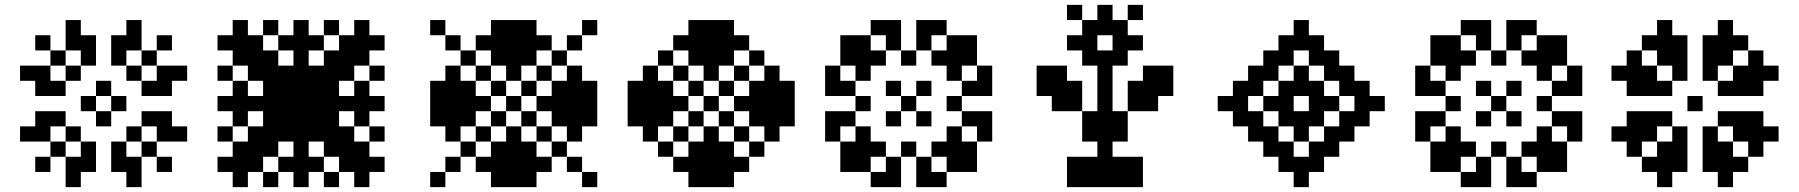

<svg xmlns="http://www.w3.org/2000/svg" viewBox="-20 -770 7401 790"><path d="M312.5 -187.5H375V-125H312.5ZM312.5 -125H375V-62.5H312.5ZM125 -250H187.5V-187.5H125ZM62.5 -250H125V-187.5H62.5ZM250 -125H312.5V-62.5H250ZM250 -62.5H312.5V0H250ZM250 -250H312.5V-187.5H250ZM187.5 -187.5H250V-125H187.5ZM125 -125H187.5V-62.5H125ZM187.5 -312.5H250V-250H187.5ZM125 -312.5H187.5V-250H125ZM500 -187.5V-125H437.5V-187.5ZM500 -125V-62.5H437.5V-125ZM687.5 -250V-187.5H625V-250ZM750 -250V-187.5H687.5V-250ZM562.5 -125V-62.5H500V-125ZM562.5 -62.5V0H500V-62.5ZM562.5 -250V-187.5H500V-250ZM625 -187.5V-125H562.5V-187.5ZM687.5 -125V-62.5H625V-125ZM625 -312.5V-250H562.5V-312.5ZM687.5 -312.5V-250H625V-312.5ZM312.5 -500V-562.5H375V-500ZM312.5 -562.5V-625H375V-562.5ZM125 -437.5V-500H187.5V-437.5ZM62.5 -437.5V-500H125V-437.5ZM250 -562.5V-625H312.5V-562.5ZM250 -625V-687.5H312.5V-625ZM250 -437.5V-500H312.5V-437.5ZM187.5 -500V-562.5H250V-500ZM125 -562.5V-625H187.5V-562.5ZM187.5 -375V-437.5H250V-375ZM125 -375V-437.5H187.5V-375ZM500 -500H437.5V-562.5H500ZM500 -562.5H437.5V-625H500ZM687.5 -437.5H625V-500H687.5ZM750 -437.5H687.5V-500H750ZM562.5 -562.5H500V-625H562.5ZM562.5 -625H500V-687.5H562.5ZM562.5 -437.5H500V-500H562.5ZM625 -500H562.5V-562.5H625ZM687.5 -562.5H625V-625H687.5ZM625 -375H562.5V-437.5H625ZM687.5 -375H625V-437.5H687.5ZM375 -312.5H437.5V-250H375ZM312.5 -375H375V-312.5H312.5ZM375 -437.5H437.5V-375H375ZM437.5 -375H500V-312.5H437.5Z M1125 -437.5H1187.5V-375H1125ZM1125 -375H1187.5V-312.5H1125ZM1187.5 -375H1250V-312.5H1187.5ZM1187.5 -437.5H1250V-375H1187.5ZM1125 -500H1187.5V-437.5H1125ZM1062.5 -437.5H1125V-375H1062.5ZM1062.5 -500H1125V-437.5H1062.5ZM1062.5 -562.5H1125V-500H1062.5ZM1000 -562.5H1062.5V-500H1000ZM1000 -500H1062.5V-437.5H1000ZM1000 -625H1062.5V-562.5H1000ZM937.5 -562.5H1000V-500H937.5ZM1250 -437.5H1312.5V-375H1250ZM1250 -375H1312.5V-312.5H1250ZM1250 -312.5H1312.5V-250H1250ZM1187.5 -312.5H1250V-250H1187.5ZM1125 -312.5H1187.5V-250H1125ZM1250 -500H1312.5V-437.5H1250ZM1312.5 -500H1375V-437.5H1312.5ZM1312.5 -437.5H1375V-375H1312.5ZM1312.5 -562.5H1375V-500H1312.5ZM1375 -562.5H1437.5V-500H1375ZM1375 -500H1437.5V-437.5H1375ZM1375 -625H1437.5V-562.5H1375ZM1437.5 -562.5H1500V-500H1437.5ZM1312.5 -312.5H1375V-250H1312.5ZM1250 -250H1312.5V-187.5H1250ZM1312.5 -250H1375V-187.5H1312.5ZM1375 -250H1437.5V-187.5H1375ZM1312.5 -187.5H1375V-125H1312.5ZM1375 -187.5H1437.5V-125H1375ZM1437.5 -187.5H1500V-125H1437.5ZM1375 -125H1437.5V-62.5H1375ZM1062.5 -312.5H1125V-250H1062.5ZM1062.5 -250H1125V-187.5H1062.5ZM1125 -250H1187.5V-187.5H1125ZM1000 -250H1062.5V-187.5H1000ZM1000 -187.5H1062.5V-125H1000ZM1062.5 -187.5H1125V-125H1062.5ZM937.5 -187.5H1000V-125H937.5ZM1000 -125H1062.5V-62.5H1000ZM1437.5 -625H1500V-562.5H1437.5ZM1500 -625H1562.5V-562.5H1500ZM1437.5 -687.5H1500V-625H1437.5ZM937.5 -625H1000V-562.5H937.5ZM937.5 -687.5H1000V-625H937.5ZM875 -625H937.5V-562.5H875ZM937.5 -125H1000V-62.5H937.5ZM937.5 -62.5H1000V0H937.5ZM875 -125H937.5V-62.5H875ZM1187.5 -687.5H1250V-625H1187.5ZM1187.5 -625H1250V-562.5H1187.5ZM1187.5 -562.5H1250V-500H1187.5ZM1187.5 -500H1250V-437.5H1187.5ZM1187.5 -250H1250V-187.5H1187.5ZM1187.5 -187.5H1250V-125H1187.5ZM1187.5 -125H1250V-62.5H1187.5ZM1187.5 -62.5H1250V0H1187.5ZM875 -375H937.5V-312.5H875ZM937.5 -375H1000V-312.5H937.5ZM1000 -375H1062.5V-312.5H1000ZM1062.5 -375H1125V-312.5H1062.5ZM1312.5 -375H1375V-312.5H1312.5ZM1375 -375H1437.5V-312.5H1375ZM1437.5 -375H1500V-312.5H1437.5ZM1500 -375H1562.5V-312.5H1500ZM875 -500H937.5V-437.5H875ZM1062.5 -687.5H1125V-625H1062.5ZM1312.5 -687.5H1375V-625H1312.5ZM1500 -500H1562.5V-437.5H1500ZM1500 -250H1562.5V-187.5H1500ZM1312.5 -62.5H1375V0H1312.5ZM1062.5 -62.5H1125V0H1062.5ZM875 -250H937.5V-187.5H875ZM937.5 -312.5H1000V-250H937.5ZM937.5 -437.5H1000V-375H937.5ZM1125 -625H1187.5V-562.5H1125ZM1250 -625H1312.5V-562.5H1250ZM1437.5 -437.5H1500V-375H1437.5ZM1437.5 -312.5H1500V-250H1437.5ZM1250 -125H1312.5V-62.5H1250ZM1125 -125H1187.5V-62.5H1125ZM1500 -125H1562.5V-62.5H1500ZM1437.5 -125H1500V-62.5H1437.5ZM1437.5 -62.5H1500V0H1437.5Z M1750 -62.5H1812.5V0H1750ZM1812.5 -125H1875V-62.5H1812.5ZM1875 -187.5H1937.5V-125H1875ZM1937.5 -250H2000V-187.5H1937.5ZM2000 -312.5H2062.5V-250H2000ZM2062.5 -375H2125V-312.5H2062.5ZM2125 -437.5H2187.5V-375H2125ZM2187.5 -500H2250V-437.5H2187.5ZM2250 -562.5H2312.5V-500H2250ZM2312.5 -625H2375V-562.5H2312.5ZM2375 -687.5H2437.5V-625H2375ZM1750 -687.5H1812.5V-625H1750ZM1812.5 -625H1875V-562.5H1812.5ZM1875 -562.5H1937.5V-500H1875ZM1937.5 -500H2000V-437.5H1937.5ZM2000 -437.5H2062.5V-375H2000ZM2125 -312.5H2187.5V-250H2125ZM2187.5 -250H2250V-187.5H2187.5ZM2250 -187.5H2312.5V-125H2250ZM2312.5 -125H2375V-62.5H2312.5ZM2375 -62.5H2437.5V0H2375ZM2187.5 -375H2250V-312.5H2187.5ZM2250 -375H2312.5V-312.5H2250ZM2250 -437.5H2312.5V-375H2250ZM2250 -312.5H2312.5V-250H2250ZM2312.5 -312.5H2375V-250H2312.5ZM2312.5 -250H2375V-187.5H2312.5ZM2312.5 -375H2375V-312.5H2312.5ZM2312.5 -437.5H2375V-375H2312.5ZM2312.5 -500H2375V-437.5H2312.5ZM2375 -437.5H2437.5V-375H2375ZM2375 -375H2437.5V-312.5H2375ZM2375 -312.5H2437.5V-250H2375ZM2062.5 -500H2125V-437.5H2062.5ZM2062.5 -562.5H2125V-500H2062.5ZM2125 -562.5H2187.5V-500H2125ZM2000 -562.5H2062.5V-500H2000ZM2000 -625H2062.5V-562.5H2000ZM1937.5 -625H2000V-562.5H1937.5ZM2062.5 -625H2125V-562.5H2062.5ZM2125 -625H2187.5V-562.5H2125ZM2187.5 -625H2250V-562.5H2187.5ZM2125 -687.5H2187.5V-625H2125ZM2062.5 -687.5H2125V-625H2062.5ZM2000 -687.5H2062.5V-625H2000ZM2062.5 -250H2125V-187.5H2062.5ZM2062.5 -187.5H2125V-125H2062.5ZM2125 -187.5H2187.5V-125H2125ZM2000 -187.5H2062.5V-125H2000ZM2000 -125H2062.5V-62.5H2000ZM2062.5 -125H2125V-62.5H2062.5ZM2125 -125H2187.5V-62.5H2125ZM2187.5 -125H2250V-62.5H2187.5ZM1937.5 -125H2000V-62.5H1937.5ZM2000 -62.5H2062.5V0H2000ZM2125 -62.5H2187.5V0H2125ZM2062.5 -62.5H2125V0H2062.5ZM1937.5 -375H2000V-312.5H1937.5ZM1875 -375H1937.5V-312.5H1875ZM1875 -437.5H1937.5V-375H1875ZM1875 -312.5H1937.5V-250H1875ZM1812.5 -312.5H1875V-250H1812.5ZM1812.5 -375H1875V-312.5H1812.5ZM1812.5 -437.5H1875V-375H1812.5ZM1812.5 -500H1875V-437.5H1812.5ZM1812.5 -250H1875V-187.5H1812.5ZM1750 -312.5H1812.5V-250H1750ZM1750 -375H1812.5V-312.5H1750ZM1750 -437.5H1812.5V-375H1750Z M2687.5 -187.5H2750V-125H2687.5ZM2750 -250H2812.5V-187.5H2750ZM2812.5 -312.5H2875V-250H2812.5ZM2875 -375H2937.5V-312.5H2875ZM2937.5 -437.5H3000V-375H2937.5ZM3000 -500H3062.5V-437.5H3000ZM3062.5 -562.5H3125V-500H3062.5ZM2687.5 -562.5H2750V-500H2687.5ZM2750 -500H2812.5V-437.5H2750ZM2812.5 -437.5H2875V-375H2812.5ZM2937.5 -312.5H3000V-250H2937.5ZM3000 -250H3062.5V-187.5H3000ZM3062.5 -187.5H3125V-125H3062.5ZM3000 -375H3062.5V-312.5H3000ZM3062.5 -375H3125V-312.5H3062.5ZM3062.5 -437.5H3125V-375H3062.5ZM3062.5 -312.5H3125V-250H3062.5ZM3125 -312.5H3187.5V-250H3125ZM3125 -250H3187.5V-187.5H3125ZM3125 -375H3187.5V-312.5H3125ZM3125 -437.5H3187.5V-375H3125ZM3125 -500H3187.5V-437.5H3125ZM3187.5 -437.5H3250V-375H3187.5ZM3187.5 -375H3250V-312.5H3187.5ZM3187.5 -312.5H3250V-250H3187.5ZM2875 -500H2937.5V-437.5H2875ZM2875 -562.5H2937.5V-500H2875ZM2937.5 -562.5H3000V-500H2937.5ZM2812.5 -562.5H2875V-500H2812.5ZM2812.5 -625H2875V-562.5H2812.5ZM2750 -625H2812.5V-562.5H2750ZM2875 -625H2937.5V-562.5H2875ZM2937.5 -625H3000V-562.5H2937.5ZM3000 -625H3062.5V-562.5H3000ZM2937.5 -687.5H3000V-625H2937.5ZM2875 -687.5H2937.5V-625H2875ZM2812.5 -687.5H2875V-625H2812.5ZM2875 -250H2937.5V-187.5H2875ZM2875 -187.5H2937.5V-125H2875ZM2937.5 -187.5H3000V-125H2937.5ZM2812.5 -187.5H2875V-125H2812.5ZM2812.5 -125H2875V-62.5H2812.5ZM2875 -125H2937.5V-62.5H2875ZM2937.5 -125H3000V-62.5H2937.5ZM3000 -125H3062.5V-62.5H3000ZM2750 -125H2812.5V-62.5H2750ZM2812.5 -62.5H2875V0H2812.5ZM2937.5 -62.5H3000V0H2937.5ZM2875 -62.5H2937.5V0H2875ZM2750 -375H2812.5V-312.5H2750ZM2687.5 -375H2750V-312.5H2687.5ZM2687.5 -437.5H2750V-375H2687.5ZM2687.5 -312.5H2750V-250H2687.5ZM2625 -312.5H2687.5V-250H2625ZM2625 -375H2687.5V-312.5H2625ZM2625 -437.5H2687.5V-375H2625ZM2625 -500H2687.5V-437.5H2625ZM2625 -250H2687.5V-187.5H2625ZM2562.5 -312.5H2625V-250H2562.5ZM2562.5 -375H2625V-312.5H2562.5ZM2562.5 -437.5H2625V-375H2562.5Z M3687.5 -375H3750V-312.5H3687.5ZM3625 -437.5H3687.5V-375H3625ZM3562.5 -562.5H3625V-500H3562.5ZM3500 -500H3562.5V-437.5H3500ZM3625 -312.5H3687.5V-250H3625ZM3500 -250H3562.5V-187.5H3500ZM3562.5 -187.5H3625V-125H3562.5ZM3750 -312.5H3812.5V-250H3750ZM3812.5 -187.5H3875V-125H3812.5ZM3875 -250H3937.5V-187.5H3875ZM3750 -437.5H3812.5V-375H3750ZM3812.5 -562.5H3875V-500H3812.5ZM3875 -500H3937.5V-437.5H3875ZM3625 -125H3687.5V-62.5H3625ZM3750 -125H3812.5V-62.5H3750ZM3937.5 -437.5H4000V-375H3937.5ZM3937.5 -312.5H4000V-250H3937.5ZM4000 -312.5H4062.5V-250H4000ZM4000 -437.5H4062.5V-375H4000ZM3625 -687.5H3687.5V-625H3625ZM3625 -625H3687.5V-562.5H3625ZM3750 -625H3812.5V-562.5H3750ZM3750 -687.5H3812.5V-625H3750ZM3375 -437.5H3437.5V-375H3375ZM3437.5 -437.5H3500V-375H3437.5ZM3437.5 -312.5H3500V-250H3437.5ZM3375 -312.5H3437.5V-250H3375ZM3562.5 -687.5H3625V-625H3562.5ZM3500 -625H3562.5V-562.5H3500ZM3375 -500H3437.5V-437.5H3375ZM3437.5 -562.5H3500V-500H3437.5ZM3812.5 -687.5H3875V-625H3812.5ZM3875 -625H3937.5V-562.5H3875ZM3937.5 -562.5H4000V-500H3937.5ZM4000 -500H4062.5V-437.5H4000ZM3937.5 -187.5H4000V-125H3937.5ZM4000 -250H4062.5V-187.5H4000ZM3875 -125H3937.5V-62.5H3875ZM3812.5 -62.5H3875V0H3812.5ZM3500 -125H3562.5V-62.5H3500ZM3562.5 -62.5H3625V0H3562.5ZM3375 -250H3437.5V-187.5H3375ZM3437.5 -187.5H3500V-125H3437.5ZM3750 -62.5H3812.5V0H3750ZM3625 -62.5H3687.5V0H3625ZM3500 -375H3562.5V-312.5H3500ZM3875 -375H3937.5V-312.5H3875ZM3687.5 -562.5H3750V-500H3687.5ZM3687.5 -187.5H3750V-125H3687.5ZM3500 -562.5H3562.5V-500H3500ZM3875 -562.5H3937.5V-500H3875ZM3875 -187.5H3937.5V-125H3875ZM3500 -187.5H3562.5V-125H3500ZM3437.5 -125H3500V-62.5H3437.5ZM3937.5 -125H4000V-62.5H3937.5ZM3937.5 -625H4000V-562.5H3937.5ZM3437.5 -625H3500V-562.5H3437.5Z M4370.2 -62.5H4432.7V0H4370.2ZM4432.7 -62.5H4495.2V0H4432.7ZM4495.2 -62.5H4557.7V0H4495.2ZM4557.7 -62.5H4620.2V0H4557.7ZM4620.2 -62.5H4682.7V0H4620.2ZM4495.2 -125H4557.7V-62.5H4495.2ZM4495.2 -187.5H4557.7V-125H4495.2ZM4495.2 -250H4557.7V-187.5H4495.2ZM4495.2 -312.5H4557.7V-250H4495.2ZM4495.2 -375H4557.7V-312.5H4495.2ZM4495.2 -437.5H4557.7V-375H4495.2ZM4495.2 -500H4557.7V-437.5H4495.2ZM4557.7 -562.5H4620.2V-500H4557.7ZM4557.7 -625H4620.2V-562.5H4557.7ZM4432.7 -625H4495.2V-562.5H4432.7ZM4432.7 -562.5H4495.2V-500H4432.7ZM4495.2 -562.5H4557.7V-500H4495.2ZM4432.7 -687.5H4495.2V-625H4432.7ZM4495.2 -687.5H4557.7V-625H4495.2ZM4557.7 -687.5H4620.2V-625H4557.7ZM4370.2 -625H4432.7V-562.5H4370.2ZM4620.2 -625H4682.7V-562.5H4620.2ZM4495.2 -750H4557.7V-687.5H4495.2ZM4370.2 -750H4432.7V-687.5H4370.2ZM4620.2 -750H4682.7V-687.5H4620.2ZM4432.7 -250H4495.2V-187.5H4432.7ZM4557.7 -250H4620.2V-187.5H4557.7ZM4682.7 -437.5H4745.2V-375H4682.7ZM4745.2 -437.5H4807.7V-375H4745.2ZM4370.2 -125H4432.7V-62.5H4370.2ZM4432.7 -125H4495.2V-62.5H4432.7ZM4557.7 -125H4620.2V-62.5H4557.7ZM4620.2 -125H4682.7V-62.5H4620.2ZM4432.7 -312.5H4495.2V-250H4432.7ZM4557.7 -312.5H4620.2V-250H4557.7ZM4370.2 -375H4432.7V-312.5H4370.2ZM4307.7 -375H4370.2V-312.5H4307.7ZM4370.2 -437.5H4432.7V-375H4370.2ZM4307.7 -437.5H4370.2V-375H4307.7ZM4307.7 -500H4370.2V-437.5H4307.7ZM4245.2 -500H4307.7V-437.5H4245.2ZM4245.2 -437.5H4307.7V-375H4245.2ZM4620.2 -375H4682.7V-312.5H4620.2ZM4682.7 -375H4745.2V-312.5H4682.7ZM4620.2 -437.5H4682.7V-375H4620.2ZM4682.7 -500H4745.2V-437.5H4682.7ZM4745.2 -500H4807.7V-437.5H4745.2Z M4990.4 -375H5052.9V-312.5H4990.4ZM5052.9 -437.5H5115.4V-375H5052.9ZM5052.9 -375H5115.4V-312.5H5052.9ZM5052.9 -312.5H5115.4V-250H5052.9ZM5177.9 -375H5240.4V-312.5H5177.9ZM5552.9 -375H5615.4V-312.5H5552.9ZM5427.9 -375H5490.4V-312.5H5427.9ZM5365.4 -687.5V-625H5302.9V-687.5ZM5427.9 -625V-562.5H5365.4V-625ZM5365.4 -625V-562.5H5302.9V-625ZM5302.9 -625V-562.5H5240.4V-625ZM5490.4 -562.5V-500H5427.9V-562.5ZM5427.9 -562.5V-500H5365.4V-562.5ZM5302.9 -562.5V-500H5240.4V-562.5ZM5240.4 -562.5V-500H5177.9V-562.5ZM5365.4 0H5302.9V-62.5H5365.4ZM5427.9 -62.5H5365.4V-125H5427.9ZM5365.4 -62.5H5302.9V-125H5365.4ZM5302.9 -62.5H5240.4V-125H5302.9ZM5490.4 -125H5427.9V-187.5H5490.4ZM5427.9 -125H5365.4V-187.5H5427.9ZM5302.9 -125H5240.4V-187.5H5302.9ZM5240.4 -125H5177.9V-187.5H5240.4ZM5490.4 -500H5552.9V-437.5H5490.4ZM5490.4 -437.5H5552.9V-375H5490.4ZM5490.4 -312.5H5552.9V-250H5490.4ZM5490.4 -250H5552.9V-187.5H5490.4ZM5552.9 -312.5H5615.4V-250H5552.9ZM5552.9 -437.5H5615.4V-375H5552.9ZM5615.4 -375H5677.9V-312.5H5615.4ZM5115.4 -500H5177.9V-437.5H5115.4ZM5115.4 -437.5H5177.9V-375H5115.4ZM5115.4 -312.5H5177.9V-250H5115.4ZM5115.4 -250H5177.9V-187.5H5115.4ZM5240.4 -437.5H5302.9V-375H5240.4ZM5240.4 -312.5H5302.9V-250H5240.4ZM5365.4 -312.5H5427.9V-250H5365.4ZM5365.4 -437.5H5427.9V-375H5365.4ZM5177.9 -500H5240.4V-437.5H5177.9ZM5427.9 -500H5490.4V-437.5H5427.9ZM5427.9 -250H5490.4V-187.5H5427.9ZM5177.9 -250H5240.4V-187.5H5177.9ZM5302.9 -250H5365.4V-187.5H5302.9ZM5302.9 -312.5H5365.4V-250H5302.9ZM5365.4 -375H5427.9V-312.5H5365.4ZM5302.9 -437.5H5365.4V-375H5302.9ZM5240.4 -375H5302.9V-312.5H5240.4ZM5302.9 -500H5365.4V-437.5H5302.9Z M6115.4 -375H6177.9V-312.5H6115.4ZM6052.9 -437.5H6115.4V-375H6052.9ZM5990.4 -562.5H6052.9V-500H5990.4ZM5927.9 -500H5990.4V-437.5H5927.9ZM6052.9 -312.5H6115.4V-250H6052.9ZM5927.9 -250H5990.4V-187.5H5927.9ZM5990.4 -187.5H6052.9V-125H5990.4ZM6177.9 -312.5H6240.4V-250H6177.9ZM6240.4 -187.5H6302.9V-125H6240.4ZM6302.9 -250H6365.4V-187.5H6302.9ZM6177.9 -437.5H6240.4V-375H6177.9ZM6240.4 -562.5H6302.9V-500H6240.4ZM6302.9 -500H6365.4V-437.5H6302.9ZM6052.9 -125H6115.4V-62.5H6052.9ZM6177.9 -125H6240.4V-62.5H6177.9ZM6365.4 -437.5H6427.9V-375H6365.4ZM6365.4 -312.5H6427.9V-250H6365.4ZM6427.9 -312.5H6490.4V-250H6427.9ZM6427.9 -437.5H6490.4V-375H6427.9ZM6052.9 -687.5H6115.4V-625H6052.9ZM6052.9 -625H6115.4V-562.5H6052.9ZM6177.9 -625H6240.4V-562.5H6177.9ZM6177.9 -687.5H6240.4V-625H6177.9ZM5802.9 -437.5H5865.4V-375H5802.9ZM5865.4 -437.5H5927.9V-375H5865.4ZM5865.4 -312.5H5927.9V-250H5865.4ZM5802.9 -312.5H5865.4V-250H5802.9ZM5990.4 -687.5H6052.9V-625H5990.4ZM5927.9 -625H5990.4V-562.5H5927.9ZM5802.9 -500H5865.4V-437.5H5802.9ZM5865.4 -562.5H5927.9V-500H5865.4ZM6240.4 -687.5H6302.9V-625H6240.4ZM6302.9 -625H6365.4V-562.5H6302.9ZM6365.4 -562.5H6427.9V-500H6365.4ZM6427.9 -500H6490.4V-437.5H6427.9ZM6365.4 -187.5H6427.9V-125H6365.4ZM6427.9 -250H6490.4V-187.5H6427.9ZM6302.9 -125H6365.4V-62.5H6302.9ZM6240.4 -62.5H6302.9V0H6240.4ZM5927.9 -125H5990.4V-62.5H5927.9ZM5990.4 -62.5H6052.9V0H5990.4ZM5802.9 -250H5865.4V-187.5H5802.9ZM5865.4 -187.5H5927.9V-125H5865.4ZM6177.9 -62.5H6240.4V0H6177.9ZM6052.9 -62.5H6115.4V0H6052.9ZM5927.9 -375H5990.4V-312.5H5927.9ZM6302.9 -375H6365.4V-312.5H6302.9ZM6115.4 -562.5H6177.9V-500H6115.4ZM6115.4 -187.5H6177.9V-125H6115.4ZM5927.9 -562.5H5990.4V-500H5927.9ZM6302.9 -562.5H6365.4V-500H6302.9ZM6302.9 -187.5H6365.4V-125H6302.9ZM5927.9 -187.5H5990.4V-125H5927.9ZM5865.4 -125H5927.9V-62.5H5865.4ZM6365.4 -125H6427.9V-62.5H6365.4ZM6365.4 -625H6427.9V-562.5H6365.4ZM5865.4 -625H5927.9V-562.5H5865.4Z M6673.1 -437.5H6735.6V-375H6673.1ZM6735.6 -437.5H6798.1V-375H6735.6ZM6798.1 -437.5H6860.6V-375H6798.1ZM6610.6 -500H6673.1V-437.5H6610.6ZM6673.1 -500H6735.6V-437.5H6673.1ZM6735.6 -500H6798.1V-437.5H6735.6ZM6673.1 -562.5H6735.6V-500H6673.1ZM6735.6 -625H6798.1V-562.5H6735.6ZM6798.1 -625H6860.6V-562.5H6798.1ZM6860.6 -625H6923.1V-562.5H6860.6ZM6798.1 -687.5H6860.6V-625H6798.1ZM6798.1 -562.5H6860.6V-500H6798.1ZM6860.6 -562.5H6923.1V-500H6860.6ZM6860.6 -500H6923.1V-437.5H6860.6ZM7048.1 -687.5H7110.6V-625H7048.1ZM6985.6 -625H7048.1V-562.5H6985.6ZM7048.1 -625H7110.6V-562.5H7048.1ZM7110.6 -625H7173.1V-562.5H7110.6ZM7048.1 -562.5H7110.6V-500H7048.1ZM6985.6 -562.5H7048.1V-500H6985.6ZM6985.6 -500H7048.1V-437.5H6985.6ZM7048.1 -437.5H7110.6V-375H7048.1ZM7110.6 -437.5H7173.1V-375H7110.6ZM7110.6 -500H7173.1V-437.5H7110.6ZM7173.1 -437.5H7235.6V-375H7173.1ZM7173.1 -500H7235.6V-437.5H7173.1ZM7173.1 -562.5H7235.6V-500H7173.1ZM7235.6 -500H7298.1V-437.5H7235.6ZM7048.1 -312.5H7110.6V-250H7048.1ZM7110.6 -312.5H7173.1V-250H7110.6ZM7173.1 -312.5H7235.6V-250H7173.1ZM6985.6 -250H7048.1V-187.5H6985.6ZM6985.6 -187.5H7048.1V-125H6985.6ZM6985.6 -125H7048.1V-62.5H6985.6ZM6860.6 -250H6923.1V-187.5H6860.6ZM6860.6 -187.5H6923.1V-125H6860.6ZM6860.6 -125H6923.1V-62.5H6860.6ZM6798.1 -312.5H6860.6V-250H6798.1ZM6735.6 -312.5H6798.1V-250H6735.6ZM6673.1 -312.5H6735.6V-250H6673.1ZM6735.6 -250H6798.1V-187.5H6735.6ZM6798.1 -187.5H6860.6V-125H6798.1ZM6798.1 -125H6860.6V-62.5H6798.1ZM6735.6 -125H6798.1V-62.5H6735.6ZM6673.1 -250H6735.6V-187.5H6673.1ZM6673.1 -187.5H6735.6V-125H6673.1ZM7048.1 -187.5H7110.6V-125H7048.1ZM7110.6 -250H7173.1V-187.5H7110.6ZM7048.1 -125H7110.6V-62.5H7048.1ZM7110.6 -125H7173.1V-62.5H7110.6ZM7173.1 -250H7235.6V-187.5H7173.1ZM7173.1 -187.5H7235.6V-125H7173.1ZM6798.1 -62.5H6860.6V0H6798.1ZM7048.1 -62.5H7110.6V0H7048.1ZM7235.6 -250H7298.1V-187.5H7235.6ZM6610.6 -250H6673.1V-187.5H6610.6ZM6923.1 -375H6985.6V-312.5H6923.1Z"/></svg>

Font: Yarndings 12
Style: Regular
Weight: 400
Designer: Sarah Cadigan-Fried
Version: Version 1.000; ttfautohint (v1.8.4.7-5d5b)